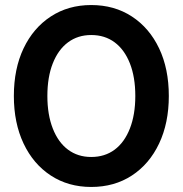

<svg xmlns="http://www.w3.org/2000/svg" viewBox="-20 -731 725 762"><path d="M342 11Q251 11 181.5 -34.5Q112 -80 73.5 -161.5Q35 -243 35 -350Q35 -458 73.5 -539Q112 -620 181.5 -665.5Q251 -711 342 -711Q434 -711 503.5 -665.5Q573 -620 611.5 -539Q650 -458 650 -350Q650 -243 611.5 -161.5Q573 -80 503.5 -34.5Q434 11 342 11ZM342 -108Q396 -108 435 -137Q474 -166 495.5 -221Q517 -276 517 -350Q517 -425 495.5 -479.5Q474 -534 435 -563Q396 -592 342 -592Q289 -592 250 -563Q211 -534 189.5 -479.5Q168 -425 168 -350Q168 -276 189.5 -221Q211 -166 250 -137Q289 -108 342 -108Z"/></svg>

Font: Red Hat Display ExtraBold
Style: Regular
Weight: 800
Designer: Pentagram, MCKL
Foundry: Pentagram, MCKL
Version: Version 1.023